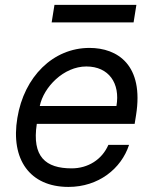

<svg xmlns="http://www.w3.org/2000/svg" viewBox="-20 -747 630 779"><path d="M257.8 11.4C379.6 11.4 471.9 -62.5 503.6 -159.1H419.7C393.8 -99.4 337 -63.9 270.6 -63.9C165.5 -63.9 109 -110.8 129.3 -244.3H526.3L532 -279.8C564.6 -483.3 457 -552.6 343 -552.6C195.7 -552.6 77.8 -436.1 50.4 -268.5C22.4 -100.9 100.5 11.4 257.8 11.4ZM141.3 -316.8C157.3 -394.2 238.6 -477.3 330.3 -477.3C421.5 -477.3 468.4 -409.1 452.4 -316.8ZM189.6 -656.2H522L533.4 -727.3H201Z"/></svg>

Font: Margiela Sans
Style: Italic
Weight: 400
Italic angle: -9.39999°
Designer: Stefan Endress, Andreas Faust
Version: Version 1.100;FEAKit 1.0